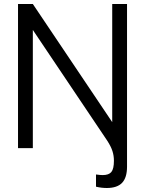

<svg xmlns="http://www.w3.org/2000/svg" viewBox="-20 -740 724 959"><path d="M540.5 -720H614.5V92.5Q614.5 147 590 173Q565.5 199 513.5 199Q500.5 199 487.5 197.5Q474.5 196 459.5 192.5V131.5Q471.5 133 479 133.8Q486.5 134.5 493 134.5Q523.5 134.5 536.2 119Q549 103.5 549 63Q549 37.5 541.5 14.2Q534 -9 515.5 -37.5L144 -590.5V0H70V-720H144L540.5 -130Z"/></svg>

Font: Cns Manrope
Style: Regular
Weight: 400
Designer: Mikhail Sharanda
Foundry: Mikhail Sharanda
Version: Version 4.504